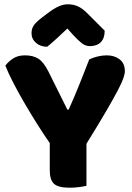

<svg xmlns="http://www.w3.org/2000/svg" viewBox="-20 -867 614 895"><path d="M562 -535Q562 -523 555.5 -503.5Q549 -484 529.5 -446.5Q510 -409 475 -349Q440 -289 383 -197V-1Q372 2 349.5 5Q327 8 304 8Q252 8 232 -10Q212 -28 212 -73V-200Q186 -237 156 -284.5Q126 -332 97 -381.5Q68 -431 43.5 -478Q19 -525 5 -561Q18 -579 40.5 -594Q63 -609 96 -609Q135 -609 159.5 -593Q184 -577 206 -533L294 -356H300Q314 -387 325.5 -414Q337 -441 348 -468.5Q359 -496 370.5 -525Q382 -554 396 -590Q414 -599 436 -604Q458 -609 478 -609Q513 -609 537.5 -590.5Q562 -572 562 -535ZM294 -734Q270 -711 246 -689Q222 -667 200 -649Q169 -649 148 -667Q127 -685 127 -712Q127 -733 137 -748Q147 -763 174 -784L203 -806Q232 -828 254 -837.5Q276 -847 296 -847Q322 -847 343 -837.5Q364 -828 387 -805L468 -724Q468 -688 449.5 -670Q431 -652 399 -652Q379 -652 362 -665Q345 -678 321 -704Z"/></svg>

Font: Baloo Chettan 2 ExtraBold
Style: Regular
Weight: 800
Designer: Maithili Shingre, Unnati Kotecha and Ek Type
Foundry: Ek Type
Version: Version 1.640;hotconv 1.0.111;makeotfexe 2.5.65597; ttfautoh